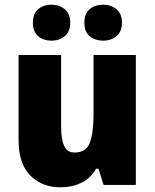

<svg xmlns="http://www.w3.org/2000/svg" viewBox="-20 -787 658 817"><path d="M558 -553V0H421L399 -69H389Q365 -28 325.5 -9Q286 10 237 10Q159 10 109 -40Q59 -90 59 -193V-553H240V-249Q240 -195 253 -166.5Q266 -138 297 -138Q347 -138 362.5 -180.5Q378 -223 378 -300V-553ZM120 -690Q120 -729 142.5 -748Q165 -767 199 -767Q233 -767 256 -747.5Q279 -728 279 -690Q279 -653 256 -633.5Q233 -614 199 -614Q165 -614 142.5 -633Q120 -652 120 -690ZM339 -690Q339 -729 361.5 -748Q384 -767 419 -767Q453 -767 476 -747.5Q499 -728 499 -690Q499 -653 476 -633.5Q453 -614 419 -614Q384 -614 361.5 -633Q339 -652 339 -690Z"/></svg>

Font: Noto Sans Gurmukhi SemiCondensed Black
Style: Regular
Weight: 900
Width: 4
Designer: Jelle Bosma - Monotype Design Team
Foundry: Monotype Imaging Inc.
Version: Version 2.004; ttfautohint (v1.8.4.7-5d5b)